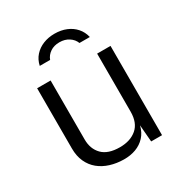

<svg xmlns="http://www.w3.org/2000/svg" viewBox="-170 -831 907 963"><g transform="rotate(-30 284.0 -349.5)"><path d="M270 10Q228.5 9.5 192.5 -1.8Q156.5 -13 129.2 -35.2Q102 -57.5 86.8 -90.8Q71.5 -124 71.5 -168V-517H149.5V-175Q149.5 -120.5 182.5 -86.8Q215.5 -53 284 -53Q345 -53 382 -84.8Q419 -116.5 419 -181V-517H496.5V0H433.5L425.5 -98Q416.5 -61 394.2 -37Q372 -13 340.2 -1.2Q308.5 10.5 270 10ZM429 -607.5Q421.5 -639.5 401.2 -662.5Q381 -685.5 350.8 -698Q320.5 -710.5 283 -710.5Q247.5 -710.5 217.5 -698.5Q187.5 -686.5 166.8 -663.5Q146 -640.5 139 -607.5H199Q207.5 -631 229.5 -646Q251.5 -661 283 -661Q314.5 -661 337.2 -646Q360 -631 369 -607.5Z"/></g></svg>

Font: Public Sans Thin Light
Style: Regular
Weight: 300
Version: Version 1.007